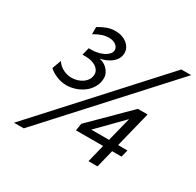

<svg xmlns="http://www.w3.org/2000/svg" viewBox="-168 -956 1191 1168"><g transform="rotate(30 427.5 -372.0)"><path d="M495.1 -174.8H619.6L662.1 -344.7ZM126 -443.8Q133.3 -432.6 143.8 -422.4Q154.3 -412.1 168 -404.5Q181.6 -397 198 -392.3Q214.4 -387.7 232.9 -387.7Q252.9 -387.7 272.9 -393.8Q293 -399.9 308.8 -411.4Q324.7 -422.9 334.5 -439.2Q344.2 -455.6 344.2 -476.1Q344.2 -490.2 336.9 -502.4Q329.6 -514.6 316.2 -523.7Q302.7 -532.7 283.9 -537.8Q265.1 -543 242.7 -543H220.7L233.9 -595.7H255.9Q272 -595.7 293 -599.9Q314 -604 332.5 -612.8Q351.1 -621.6 364 -634.8Q377 -647.9 377 -665.5Q377 -676.3 371.3 -685.1Q365.7 -693.8 356.4 -700.2Q347.2 -706.5 335.7 -709.7Q324.2 -712.9 312 -712.9Q300.3 -712.9 289.1 -711.4Q277.8 -710 265.9 -706.3Q253.9 -702.6 240 -696.3Q226.1 -689.9 208.5 -679.7V-730Q238.8 -748.5 266.1 -758.3Q293.5 -768.1 325.7 -768.1Q349.1 -768.1 369.4 -761.2Q389.6 -754.4 404.8 -742.4Q419.9 -730.5 428.7 -714.1Q437.5 -697.8 437.5 -679.2Q437.5 -657.2 427.5 -639.4Q417.5 -621.6 401.1 -608.4Q384.8 -595.2 363.8 -586.4Q342.8 -577.6 321.3 -574.2Q334.5 -572.8 349.1 -565.9Q363.8 -559.1 376.2 -547.4Q388.7 -535.6 397 -519.3Q405.3 -502.9 405.3 -482.9Q405.3 -449.7 389.6 -421.9Q374 -394 348.9 -374.3Q323.7 -354.5 291.5 -343.5Q259.3 -332.5 226.6 -332.5Q208 -332.5 189.7 -336.7Q171.4 -340.8 154.8 -347.9Q138.2 -355 124.8 -363.8Q111.3 -372.6 103 -381.3ZM855.5 -765.6 135.3 23.9H66.9L786.6 -765.6ZM670.4 -124.5 639.6 0H576.2L606.9 -124.5H416.5L424.3 -174.8L677.2 -425.8H745.6L683.1 -174.8H749L736.3 -124.5Z"/></g></svg>

Font: Andika New Basic
Style: Italic
Weight: 400
Italic angle: -14°
Designer: Victor Gaultney, Annie Olsen, Julie Remington, Don Collingsworth, Eric Hays
Foundry: SIL International
Version: Version 5.500